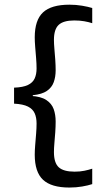

<svg xmlns="http://www.w3.org/2000/svg" viewBox="-20 -696 464 840"><path d="M383.5 -661V-594.5Q368.5 -599.5 348.8 -603Q329 -606.5 305 -606.5Q257.5 -606.5 236.8 -587.2Q216 -568 216 -521.5Q216 -505 218 -482Q220 -459 221.8 -434.5Q223.5 -410 223.5 -388.5Q223.5 -360 215.2 -336.8Q207 -313.5 185.5 -298.5Q164 -283.5 123.5 -279.5V-262L115 -276.5Q159 -274 182.5 -258.5Q206 -243 214.8 -218.8Q223.5 -194.5 223.5 -164Q223.5 -142.5 221.8 -117.8Q220 -93 218 -70.2Q216 -47.5 216 -30.5Q216 16.5 237 35.8Q258 55 306.5 55Q330.5 55 349.5 51Q368.5 47 383.5 42V109.5Q365.5 115.5 339.2 120Q313 124.5 283.5 124.5Q204.5 124.5 168.2 90.5Q132 56.5 132 -19Q132 -37.5 134 -61.8Q136 -86 138 -110.8Q140 -135.5 140 -155.5Q140 -181.5 131.8 -200.2Q123.5 -219 102.2 -229.8Q81 -240.5 41.5 -242.5V-312.5Q81 -314 102.2 -324.2Q123.5 -334.5 131.8 -353Q140 -371.5 140 -396.5Q140 -416.5 138 -441.2Q136 -466 134 -490.2Q132 -514.5 132 -532.5Q132 -608 168.2 -641.8Q204.5 -675.5 283.5 -675.5Q313 -675.5 339.2 -671Q365.5 -666.5 383.5 -661Z"/></svg>

Font: Anek Latin Expanded
Style: Regular
Weight: 400
Width: 7
Designer: Yesha Goshar
Foundry: Ek Type
Version: Version 1.003